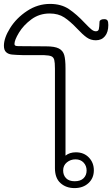

<svg xmlns="http://www.w3.org/2000/svg" viewBox="-45 -962 574 982"><path d="M509 -834Q509 -798 492 -777Q475 -756 445 -756Q419 -756 398.5 -770.5Q378 -785 350 -815Q314 -853 283.5 -873Q253 -893 209 -893Q156 -893 115.5 -863Q75 -833 52 -795Q29 -757 29 -737Q29 -731 33.5 -728.5Q38 -726 51 -726L190 -725Q235 -725 256 -714Q277 -703 283.5 -680.5Q290 -658 290 -613V-166Q311 -183 343 -183Q384 -183 409.5 -156.5Q435 -130 435 -91Q435 -51 407.5 -25.5Q380 0 336 0Q293 0 264.5 -25.5Q236 -51 236 -102V-611Q236 -642 232.5 -655.5Q229 -669 218 -674Q207 -679 180 -680H74Q35 -681 16 -683Q-3 -685 -14 -695.5Q-25 -706 -25 -728Q-25 -768 7 -819Q39 -870 93.5 -906Q148 -942 211 -942Q268 -942 307.5 -915.5Q347 -889 389 -844Q410 -822 422 -812Q434 -802 445 -802Q458 -802 460.5 -813Q463 -824 464 -850Q464 -856 470 -860Q476 -864 488 -864Q500 -864 504.5 -857.5Q509 -851 509 -834ZM278 -90Q278 -66 293 -50.5Q308 -35 337 -35Q367 -35 382.5 -50.5Q398 -66 398 -90Q398 -114 382.5 -130.5Q367 -147 341 -147Q316 -147 297 -131.5Q278 -116 278 -90Z"/></svg>

Font: Mali Light
Style: Regular
Weight: 300
Designer: Kitiyaporn Chalermlarp | Katatrad Aksorn Co.,Ltd.
Foundry: Cadson Demak Co.,Ltd.
Version: Version 1.000; ttfautohint (v1.6)